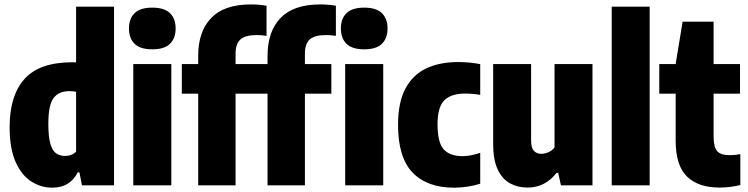

<svg xmlns="http://www.w3.org/2000/svg" viewBox="-20 -838 3381 868"><path d="M216 10.5Q165.5 10.5 121.5 -17.5Q77.5 -45.5 50.5 -106Q23.5 -166.5 23.5 -263.5Q23.5 -406 91 -481.2Q158.5 -556.5 307 -556.5Q314.5 -556.5 324 -556V-808H495.5V0H350.5L339 -59H331.5Q316 -27 287 -8.2Q258 10.5 216 10.5ZM274 -133Q305 -133 324 -152.5V-423.5Q306 -426 293 -426Q246.5 -426 222.5 -395.2Q198.5 -364.5 198.5 -278.5Q198.5 -218.5 208 -187Q217.5 -155.5 234.5 -144.2Q251.5 -133 274 -133Z M582.5 0V-548.5H754.5V0ZM668.5 -615Q614 -615 588.5 -640Q563 -665 563 -709.5Q563 -753.5 588.5 -778.5Q614 -803.5 668.5 -803.5Q723 -803.5 748.5 -778.5Q774 -753.5 774 -709.5Q774 -665 748.5 -640Q723 -615 668.5 -615Z M876 0V-414.5H802V-548.5H876V-585.5Q876 -696 935 -757Q994 -818 1114 -818Q1131 -818 1150 -816.5Q1169 -815 1185 -812V-676Q1160 -679.5 1140.5 -679.5Q1088.5 -679.5 1066.8 -659.5Q1045 -639.5 1045 -596.5V-548.5H1164.5V-414.5H1045V0Z M1189.5 0V-414.5H1115.5V-548.5H1189.5V-585.5Q1189.5 -696 1248.5 -757Q1307.5 -818 1427.5 -818Q1444.5 -818 1463.5 -816.5Q1482.5 -815 1498.5 -812V-676Q1473.5 -679.5 1454 -679.5Q1402 -679.5 1380.2 -659.5Q1358.5 -639.5 1358.5 -596.5V-548.5H1478V-414.5H1358.5V0Z M1540.5 0V-548.5H1712.5V0ZM1626.5 -615Q1572 -615 1546.5 -640Q1521 -665 1521 -709.5Q1521 -753.5 1546.5 -778.5Q1572 -803.5 1626.5 -803.5Q1681 -803.5 1706.5 -778.5Q1732 -753.5 1732 -709.5Q1732 -665 1706.5 -640Q1681 -615 1626.5 -615Z M2032.5 10.5Q1911 10.5 1845.2 -57.8Q1779.5 -126 1779.5 -273.5Q1779.5 -375 1812.8 -437.5Q1846 -500 1907 -528.8Q1968 -557.5 2051 -557.5Q2104 -557.5 2151 -548V-409Q2117 -415 2084 -415Q2018 -415 1988 -383.8Q1958 -352.5 1958 -276.5Q1958 -193.5 1986 -162.8Q2014 -132 2071 -132Q2105.5 -132 2151 -147V-7.5Q2123 1.5 2092 6Q2061 10.5 2032.5 10.5Z M2364.5 10Q2321 10 2286 -9Q2251 -28 2230.2 -71.5Q2209.5 -115 2209.5 -187.5V-548.5H2381V-203Q2381 -168.5 2394.2 -155.5Q2407.5 -142.5 2427.5 -142.5Q2441.5 -142.5 2459 -149.8Q2476.5 -157 2487 -171.5V-548.5H2658.5V0H2516L2503.5 -56.5H2496Q2444.5 10 2364.5 10Z M2745.5 0V-808H2917V0Z M3232.5 10Q3138 10 3086.2 -39.5Q3034.5 -89 3034.5 -203V-414.5H2960.5V-548.5H3034.5L3066 -740H3206V-548.5H3325.5V-414.5H3206V-222.5Q3206 -173.5 3222 -155Q3238 -136.5 3278.5 -136.5Q3289.5 -136.5 3301 -137.5Q3312.5 -138.5 3327 -141V-1.5Q3307.5 3.5 3282.2 6.8Q3257 10 3232.5 10Z"/></svg>

Font: Encode Sans Condensed Condensed ExtraBold
Style: Regular
Weight: 800
Width: 3
Designer: Multiple Designers
Foundry: Impallari Type
Version: Version 3.000; ttfautohint (v1.8.3) -l 8 -r 50 -G 200 -x 14 